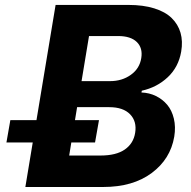

<svg xmlns="http://www.w3.org/2000/svg" viewBox="-20 -747 764 767"><path d="M81.3 0 110.8 -177.9H5.7L21.3 -267H125.7L202.1 -727.3H493.3Q552.2 -727.3 596.2 -713.6Q640.3 -699.9 665.8 -674.9Q691.4 -649.9 701.2 -615.9Q710.9 -582 703.8 -540.8Q693.2 -479 650.2 -438.6Q607.2 -398.1 546.5 -384.6L545.1 -377.5Q576.3 -376.4 602.8 -363.5Q629.3 -350.5 647.9 -328.5Q666.5 -306.5 674.5 -273.3Q682.5 -240.1 676.1 -201Q660.9 -111.5 585.9 -55.8Q511 0 392 0ZM305.8 -422.9H419.7Q467.7 -422.9 502.8 -448.2Q538 -473.4 544.4 -515.3Q550.8 -555.4 526.5 -579.2Q502.1 -603 452.1 -603H335.6ZM256.4 -125.7H381.7Q443.9 -125.7 478.5 -149.7Q513.1 -173.7 519.9 -216.3Q527.3 -262.1 499.6 -290.5Q471.9 -318.9 416.5 -318.9H288L279.5 -267H375.4L359.7 -177.9H264.9Z"/></svg>

Font: Karasuma Gothic
Style: Bold Italic
Weight: 700
Italic angle: 9.39998°
Designer: Rasmus Andersson / Ryoko Nishizuka
Foundry: Genbu
Version: Version 1.00